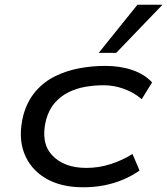

<svg xmlns="http://www.w3.org/2000/svg" viewBox="-20 -784 708 813"><path d="M332 9Q237 9 172.5 -29.5Q108 -68 82 -136.5Q56 -205 79 -297Q96 -357 131 -397.5Q166 -438 214 -461.5Q262 -485 316.5 -495Q371 -505 425 -505Q490 -505 541.5 -487Q593 -469 624 -435L580 -364Q548 -392 505.5 -407.5Q463 -423 419 -423Q380 -423 342 -416.5Q304 -410 270.5 -393.5Q237 -377 212 -348.5Q187 -320 175 -276Q151 -180 201 -126.5Q251 -73 346 -73Q398 -73 448 -89Q498 -105 541 -132L571 -62Q540 -40 502.5 -24Q465 -8 422.5 0.5Q380 9 332 9ZM398 -560 562 -764H668L472 -560Z"/></svg>

Font: Nunito Sans 7pt Expanded
Style: Italic
Weight: 400
Width: 7
Italic angle: -9°
Designer: Vernon Adams
Foundry: Vernon Adams
Version: Version 3.101;gftools[0.9.27]